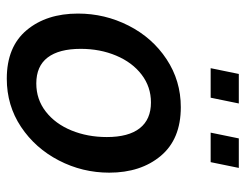

<svg xmlns="http://www.w3.org/2000/svg" viewBox="-99 -615 724 566"><g transform="rotate(90 263.0 -332.0)"><path d="M20 -200Q20 -279 55.5 -349Q91 -419 154.5 -461Q218 -503 296 -503Q390 -503 439.5 -444Q489 -385 489 -292Q489 -213 453 -143.5Q417 -74 354 -32Q291 10 212 10Q118 10 69 -48.5Q20 -107 20 -200ZM384 -285Q384 -349 358 -382Q332 -415 282 -415Q236 -415 200 -387.5Q164 -360 144 -312.5Q124 -265 124 -208Q124 -144 149.5 -110.5Q175 -77 226 -77Q273 -77 309 -105Q345 -133 364.5 -180.5Q384 -228 384 -285ZM198 -674H285L268 -591H181ZM388 -674H475L458 -591H371Z"/></g></svg>

Font: Cabin Medium
Style: Italic
Weight: 500
Italic angle: -7°
Designer: Pablo Impallari
Foundry: Pablo Impallari. http://www.impallari.com Igino Marini. http://www.ikern.com
Version: Version 2.200